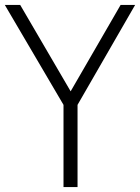

<svg xmlns="http://www.w3.org/2000/svg" viewBox="-34 -760 570 780"><path d="M224 0V-334L-14.5 -740H48L253 -389L456 -740H515L281 -334V0Z"/></svg>

Font: Encode Sans Condensed Condensed Light
Style: Regular
Weight: 300
Width: 3
Designer: Multiple Designers
Foundry: Impallari Type
Version: Version 3.000; ttfautohint (v1.8.3) -l 8 -r 50 -G 200 -x 14 